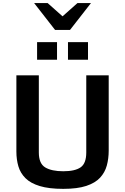

<svg xmlns="http://www.w3.org/2000/svg" viewBox="-20 -1208 809 1241"><path d="M388.7 12.7Q296.4 12.7 237.1 -5.4Q177.7 -23.4 144.8 -56.2Q111.8 -88.9 98.9 -132.8Q85.9 -176.8 85.9 -228.5V-721.2H231V-222.2Q231 -150.9 272.2 -126Q313.5 -101.1 388.7 -101.1Q464.8 -101.1 501.2 -126.5Q537.6 -151.9 537.6 -222.2V-721.2H682.6V-234.4Q682.6 -183.1 670.4 -138.2Q658.2 -93.3 626.7 -59.3Q595.2 -25.4 537.6 -6.3Q480 12.7 388.7 12.7ZM219.7 -935.5H348.6V-821.8H219.7ZM419.4 -935.5H548.8V-821.8H419.4ZM335.9 -1014.6 200.7 -1188H288.1L384.3 -1102.5L480.5 -1188H567.9L432.6 -1014.6Z"/></svg>

Font: Monda
Style: Bold
Weight: 700
Designer: Vernon Adams
Foundry: Vernon Adams
Version: Version 2.100; ttfautohint (v1.8.3)